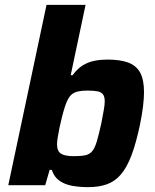

<svg xmlns="http://www.w3.org/2000/svg" viewBox="-20 -763 638 791"><path d="M342.5 8Q309.4 8 278.6 2.7Q247.9 -2.6 225.5 -18Q203.2 -33.4 193.2 -63.2H184.5L166.3 0H14.1L171.7 -743H332.5L271.3 -453.3H279.1Q299.1 -480.5 321.8 -494.2Q344.6 -507.9 370.1 -512.7Q395.7 -517.6 421.6 -517.6Q474.8 -517.6 507.9 -505.4Q541 -493.3 557.2 -464.3Q573.3 -435.3 573.3 -383.4Q573.3 -357.5 569.2 -324.4Q565.2 -291.3 556.7 -249.6Q540.7 -173.3 521.7 -123.2Q502.7 -73 478.1 -44.3Q453.5 -15.6 420.4 -3.8Q387.2 8 342.5 8ZM284 -119.6Q313 -119.6 331.1 -123.3Q349.1 -127 360 -140.3Q370.9 -153.5 379 -180.9Q387.1 -208.2 397.4 -255Q403.4 -286.8 407.4 -308.9Q411.5 -331.1 411.5 -345Q411.5 -364.6 404.3 -374.2Q397.2 -383.8 381.7 -386.8Q366.3 -389.8 340.3 -389.8Q319.2 -389.8 304.2 -386.8Q289.1 -383.8 278.4 -376.2Q267.8 -368.6 260.4 -354.6Q254.5 -344.8 248.3 -326Q242 -307.2 236.1 -284Q230.2 -260.8 225.3 -237.8Q220.5 -214.9 217.7 -196.5Q214.9 -178.2 214.9 -169.4Q214.9 -140.8 230.8 -130.2Q246.8 -119.6 284 -119.6Z"/></svg>

Font: Saira Thin
Style: Italic
Weight: 100
Italic angle: -12°
Designer: Hector Gatti with collaboration of the Omnibus-Type team
Foundry: Omnibus-Type
Version: Version 1.101